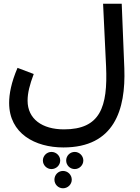

<svg xmlns="http://www.w3.org/2000/svg" viewBox="-20 -739 749 1030"><path d="M29 -187C29 -22 169 52 320 52C593 52 655 -150 647 -372L633 -719H533L549 -384C559 -163 517 -45 323 -45C206 -45 128 -101 128 -199C128 -240 139 -284 161 -342L74 -375C40 -296 29 -234 29 -187ZM381 76C355 76 335 97 335 122C335 147 355 168 381 168C406 168 427 147 427 122C427 97 406 76 381 76ZM256 76C231 76 210 97 210 122C210 147 231 168 256 168C282 168 303 147 303 122C303 97 282 76 256 76ZM318 178C292 178 272 199 272 225C272 250 292 271 318 271C344 271 365 250 365 225C365 199 344 178 318 178Z"/></svg>

Font: Noto Sans Arabic UI Md
Style: Regular
Weight: 500
Designer: Monotype Design Team, Nadine Chahine and Nizar Qandah
Foundry: Monotype Imaging Inc.
Version: Version 2.010